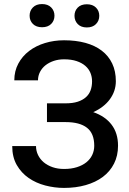

<svg xmlns="http://www.w3.org/2000/svg" viewBox="-20 -920 640 950"><path d="M304.7 -408.7Q339.8 -408.7 364.5 -416.7Q389.2 -424.8 405 -439Q420.9 -453.1 428.2 -473.1Q435.5 -493.2 435.5 -517.6Q435.5 -539.6 427.5 -559.3Q419.4 -579.1 402.3 -594Q385.3 -608.9 359.1 -617.7Q333 -626.5 296.9 -626.5Q269.5 -626.5 246.1 -618.7Q222.7 -610.8 205.3 -597.2Q188 -583.5 178 -564.2Q168 -544.9 168 -522.5H50.8Q50.8 -568.4 70.6 -605.2Q90.3 -642.1 124 -667.7Q157.7 -693.4 202.4 -707Q247.1 -720.7 296.9 -720.7Q355.5 -720.7 402.8 -707.8Q450.2 -694.8 483.6 -669.2Q517.1 -643.6 535.2 -605.7Q553.2 -567.9 553.2 -518.1Q553.2 -493.7 545.7 -471.2Q538.1 -448.7 523.7 -429Q509.3 -409.2 488.5 -393.1Q467.8 -377 441.4 -365.2Q500.5 -344.7 532.2 -303Q564 -261.2 564 -199.2Q564 -149.4 544.2 -110.4Q524.4 -71.3 488.8 -44.7Q453.1 -18.1 404.3 -4.2Q355.5 9.8 296.9 9.8Q250 9.8 204.1 -2.2Q158.2 -14.2 121.8 -39.3Q85.4 -64.5 63 -103.5Q40.5 -142.6 40.5 -197.3H158.2Q158.2 -173.8 168.2 -153.1Q178.2 -132.3 196.5 -116.9Q214.8 -101.6 240.2 -92.8Q265.6 -84 296.9 -84Q332.5 -84 360.4 -92.8Q388.2 -101.6 407.2 -116.9Q426.3 -132.3 436.3 -153.3Q446.3 -174.3 446.3 -198.7Q446.3 -259.8 410.4 -287.8Q374.5 -315.9 304.7 -315.9H212.4V-408.7ZM126.5 -842.3Q126.5 -866.7 142.8 -883.3Q159.2 -899.9 188 -899.9Q216.8 -899.9 233.2 -883.3Q249.5 -866.7 249.5 -842.3Q249.5 -817.9 233.2 -801.5Q216.8 -785.2 188 -785.2Q159.2 -785.2 142.8 -801.5Q126.5 -817.9 126.5 -842.3ZM348.6 -841.8Q348.6 -866.2 364.7 -882.6Q380.9 -898.9 409.7 -898.9Q438.5 -898.9 454.8 -882.6Q471.2 -866.2 471.2 -841.8Q471.2 -817.4 454.8 -800.8Q438.5 -784.2 409.7 -784.2Q380.9 -784.2 364.7 -800.8Q348.6 -817.4 348.6 -841.8Z"/></svg>

Font: Roboto Mono
Style: Regular
Weight: 500
Designer: Google
Version: Version 2.000986; 2015; ttfautohint (v1.3)